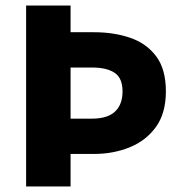

<svg xmlns="http://www.w3.org/2000/svg" viewBox="-20 -671 663 691"><path d="M74 0V-651H234V-555H319Q390 -555 448.5 -535Q507 -515 542 -468.5Q577 -422 577 -342Q577 -264 541.5 -214.5Q506 -165 447 -141Q388 -117 319 -117H234V0ZM234 -244H311Q367 -244 394 -269.5Q421 -295 421 -342Q421 -390 392.5 -409Q364 -428 311 -428H234Z"/></svg>

Font: Source Sans 3 ExtraBold
Style: Regular
Weight: 800
Designer: Paul D. Hunt
Foundry: Adobe
Version: Version 3.052;hotconv 1.1.0;makeotfexe 2.6.0